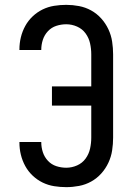

<svg xmlns="http://www.w3.org/2000/svg" viewBox="-20 -763 540 791"><path d="M253 8Q228 8 203 4Q178 0 155.5 -11Q133 -22 114.5 -39.5Q96 -57 84 -79Q72 -101 66 -125.5Q60 -150 60 -176V-178H150V-177Q150 -156 156.5 -136Q163 -116 177.5 -100.5Q192 -85 212 -78.5Q232 -72 253 -72Q276 -72 297.5 -81.5Q319 -91 332.5 -109.5Q346 -128 351 -150.5Q356 -173 356 -196V-328H194V-407H356V-539Q356 -562 351 -584.5Q346 -607 332.5 -625.5Q319 -644 297.5 -653.5Q276 -663 253 -663Q232 -663 212 -656.5Q192 -650 177.5 -634.5Q163 -619 156.5 -599Q150 -579 150 -558V-557H60V-559Q60 -585 66 -609.5Q72 -634 84 -656Q96 -678 114.5 -695.5Q133 -713 155.5 -724Q178 -735 203 -739Q228 -743 253 -743Q279 -743 305.5 -738Q332 -733 355.5 -720Q379 -707 397 -687Q415 -667 426.5 -642.5Q438 -618 442 -591.5Q446 -565 446 -539V-196Q446 -170 442 -143.5Q438 -117 426.5 -92.5Q415 -68 397 -48Q379 -28 355.5 -15Q332 -2 305.5 3Q279 8 253 8Z"/></svg>

Font: Iosevka SS10 Medium
Style: Regular
Weight: 500
Monospace: yes
Designer: Belleve Invis
Foundry: Belleve Invis
Version: Version 28.0.6; ttfautohint (v1.8.4)